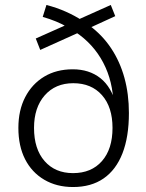

<svg xmlns="http://www.w3.org/2000/svg" viewBox="-20 -745 588 773"><path d="M274 8Q208 8 158 -21.5Q108 -51 81 -104Q54 -157 54 -230Q54 -301 81.5 -354Q109 -407 158 -436.5Q207 -466 273 -466Q339 -466 384 -430.5Q429 -395 448 -322H437Q435 -418 395.5 -493Q356 -568 284 -616L304 -617L142 -544L124 -590L252 -647L253 -635Q231 -648 205.5 -658.5Q180 -669 152 -677L167 -725Q209 -714 245 -698Q281 -682 310 -663L292 -665L426 -725L444 -680L337 -631L339 -643Q392 -604 427.5 -550.5Q463 -497 481 -431.5Q499 -366 499 -290Q499 -194 473 -127.5Q447 -61 397 -26.5Q347 8 274 8ZM274 -48Q348 -48 390.5 -96.5Q433 -145 433 -230Q433 -314 390.5 -362Q348 -410 275 -410Q203 -410 160 -361Q117 -312 117 -230Q117 -145 159.5 -96.5Q202 -48 274 -48Z"/></svg>

Font: Nunitoga
Style: Light
Weight: 300
Designer: Vernon Adams
Foundry: Vernon Adams
Version: Version 1.0